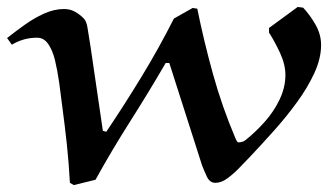

<svg xmlns="http://www.w3.org/2000/svg" viewBox="-28 -516 952 549"><path d="M231 -381.8 266.1 -142.1 275.9 -139.2Q329.1 -218.3 377.9 -298.6Q426.8 -378.9 469.2 -462.9L522.9 -493.2L536.1 -491.2Q555.2 -397 581.1 -304Q606.9 -210.9 645 -121.1Q647 -117.2 648.9 -113Q650.9 -108.9 653.8 -108.9Q658.7 -108.9 664.3 -110.4Q669.9 -111.8 673.8 -115.2Q702.6 -138.2 728.8 -167.5Q754.9 -196.8 771.5 -231.4Q788.1 -266.1 788.1 -301.8Q788.1 -331.5 772.9 -364.3Q757.8 -397 741.2 -422.9V-436L823.2 -496.1L838.9 -494.1Q859.9 -471.2 875 -444.1Q890.1 -417 890.1 -387.2Q890.1 -349.1 871.1 -307.6Q852.1 -266.1 821.5 -224.1Q791 -182.1 755.6 -142.6Q720.2 -103 687 -67.9Q674.8 -55.7 658 -37.8Q641.1 -20 623 -6.6Q605 6.8 587.9 6.8Q571.8 6.8 563.5 -11Q555.2 -28.8 549.8 -43L456.1 -335.9H445.8Q397 -252 344.5 -169.4Q292 -86.9 245.1 -2L183.1 13.2L171.9 6.8Q168.9 -49.3 163.1 -103.8Q157.2 -158.2 149.9 -212.9Q146 -246.1 141.1 -280.5Q136.2 -314.9 129.2 -344Q122.1 -373 109.6 -390.6Q97.2 -408.2 78.1 -408.2Q39.1 -408.2 5.9 -388.2L-7.8 -407.2Q15.1 -425.3 42 -444.6Q68.8 -463.9 97.9 -477.1Q127 -490.2 154.8 -490.2Q171.9 -490.2 185.1 -483.2Q198.2 -476.1 210 -464.8Q218.8 -457 221.9 -438.5Q225.1 -419.9 231 -381.8Z"/></svg>

Font: Aref Ruqaa
Style: Bold
Weight: 700
Designer: Abdullah Aref
Version: Version 1.002